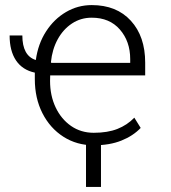

<svg xmlns="http://www.w3.org/2000/svg" viewBox="-20 -558 667 751"><path d="M346.7 10.3Q280.3 10.3 228 -23.2Q175.8 -56.6 146 -115.2Q116.2 -173.8 116.2 -248.5V-273.9Q67.9 -284.2 42.7 -321.5Q17.6 -358.9 17.6 -419.4H67.4Q67.4 -339.8 120.1 -323.2Q128.9 -386.7 160.2 -435.1Q191.4 -483.4 237.8 -510.7Q284.2 -538.1 338.9 -538.1Q436 -538.1 491.9 -476.8Q547.9 -415.5 547.9 -313V-263.2H176.3L175.8 -241.7Q175.8 -184.1 197.5 -138.2Q219.2 -92.3 257.8 -65.4Q296.4 -38.6 346.7 -38.6Q400.9 -38.6 439.2 -53.7Q477.5 -68.8 505.4 -97.7L530.3 -57.6Q500.5 -26.4 454.8 -8.1Q409.2 10.3 346.7 10.3ZM180.7 -312H489.3V-326.7Q489.3 -396 449 -442.4Q408.7 -488.8 338.9 -488.8Q295.9 -488.8 261.5 -466.1Q227.1 -443.4 205.6 -404.1Q184.1 -364.7 179.2 -314.9ZM316.4 173.3V-30.8H375V173.3Z"/></svg>

Font: Roboto Slab Light
Style: Regular
Weight: 300
Designer: Google
Version: Version 2.000; ttfautohint (v1.8.1.43-b0c9)